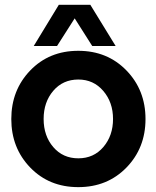

<svg xmlns="http://www.w3.org/2000/svg" viewBox="-20 -770 649 797"><path d="M224.1 -750H355L460 -579.1H362.8L290 -693.8L216.8 -579.1H120.1ZM504.9 -74.5Q425.8 6.8 304.9 6.8Q184.1 6.8 105.5 -74.5Q26.9 -155.8 26.9 -275.9Q26.9 -396 105.5 -477.5Q184.1 -559.1 304.9 -559.1Q425.8 -559.1 504.9 -477.5Q584 -396 584 -275.9Q584 -155.8 504.9 -74.5ZM305.2 -439.9Q241.2 -439.9 201.2 -393.1Q161.1 -346.2 161.1 -276.1Q161.1 -206.1 201.2 -159.4Q241.2 -112.8 305.2 -112.8Q369.1 -112.8 409.2 -159.9Q449.2 -207 449.2 -276.1Q449.2 -345.2 408.7 -392.6Q368.2 -439.9 305.2 -439.9Z"/></svg>

Font: Oakes Grotesk
Style: SemiBold
Weight: 600
Designer: Samuel Oakes
Foundry: Samuel Oakes
Version: Version 1.0 | wf-rip DC20170320